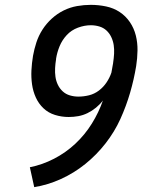

<svg xmlns="http://www.w3.org/2000/svg" viewBox="-20 -763 640 791"><path d="M121 8 103 -74Q154 -84 202.5 -109Q251 -134 290.5 -171Q330 -208 358.5 -254Q387 -300 404 -349Q392 -333 375.5 -319.5Q359 -306 340.5 -297Q322 -288 302.5 -284.5Q283 -281 263 -281Q234 -281 206.5 -289.5Q179 -298 159 -317Q139 -336 127.5 -361.5Q116 -387 112 -415.5Q108 -444 109.5 -473.5Q111 -503 116 -533Q121 -561 130 -588.5Q139 -616 155 -641Q171 -666 193.5 -686.5Q216 -707 242.5 -720Q269 -733 297.5 -738Q326 -743 354 -743Q386 -743 417 -736.5Q448 -730 473 -713.5Q498 -697 515 -672Q532 -647 539.5 -617Q547 -587 546.5 -555Q546 -523 541 -491Q532 -436 516 -381Q500 -326 476 -273Q452 -220 415 -172.5Q378 -125 331.5 -87.5Q285 -50 231 -25.5Q177 -1 121 8ZM303 -365Q325 -365 347 -370.5Q369 -376 387.5 -390Q406 -404 419 -423.5Q432 -443 439 -464Q441 -474 442.5 -483.5Q444 -493 446 -503V-504Q449 -523 450 -541.5Q451 -560 448.5 -577Q446 -594 438.5 -610Q431 -626 418.5 -637.5Q406 -649 389 -654Q372 -659 354 -659Q328 -659 301 -649Q274 -639 255 -618.5Q236 -598 225.5 -572.5Q215 -547 211 -521V-519Q208 -501 207 -482.5Q206 -464 208.5 -446.5Q211 -429 218.5 -413.5Q226 -398 238.5 -386.5Q251 -375 268 -370Q285 -365 303 -365Z"/></svg>

Font: Iosevka HT Medium Extended
Style: Italic
Weight: 500
Width: 7
Italic angle: -9°
Monospace: yes
Designer: Belleve Invis
Foundry: Belleve Invis
Version: Version 32.3.0; ttfautohint (v1.8.4)